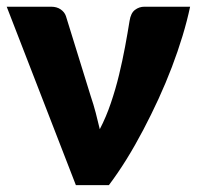

<svg xmlns="http://www.w3.org/2000/svg" viewBox="-22 -538 573 558"><path d="M530.5 -518.5Q522 -478 508.5 -433.5Q495 -389 477.5 -343Q460 -297 438.8 -250.8Q417.5 -204.5 394.2 -160.2Q371 -116 345.8 -75.2Q320.5 -34.5 294.5 0H198.5L-2.5 -518.5H126.5Q143 -518.5 154.2 -510.8Q165.5 -503 169.5 -491.5L241.5 -259Q250 -234 256.2 -210.2Q262.5 -186.5 268 -162.5Q286.5 -198 300.2 -238.5Q314 -279 324 -320.5Q334 -362 341.5 -402.2Q349 -442.5 354.5 -477Q358 -500 370.2 -509.2Q382.5 -518.5 397.5 -518.5Z"/></svg>

Font: Lato 2
Style: Regular
Weight: 900
Designer: Lukasz Dziedzic with Adam Twardoch and Botio Nikoltchev
Foundry: tyPoland Lukasz Dziedzic
Version: Version 2.015; 2015-08-06; http://www.latofonts.com/